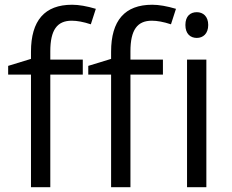

<svg xmlns="http://www.w3.org/2000/svg" viewBox="-20 -785 972 805"><path d="M663.1 -535.2H526.9V-569.8C526.9 -659.7 555.7 -698.2 616.7 -698.2C638.7 -698.2 665.5 -693.4 696.8 -683.1L717.8 -748C679.7 -759.3 646.5 -765.1 618.2 -765.1C503.4 -765.1 445.8 -699.2 445.8 -567.9V-538.1L350.1 -508.8V-472.2H445.8V0H526.9V-472.2H663.1ZM327.1 -535.2H190.9V-569.8C190.9 -659.7 219.7 -698.2 280.8 -698.2C302.7 -698.2 329.6 -693.4 360.8 -683.1L381.8 -748C343.8 -759.3 310.5 -765.1 282.2 -765.1C167.5 -765.1 109.9 -699.2 109.9 -567.9V-538.1L14.2 -508.8V-472.2H109.9V0H190.9V-472.2H327.1ZM845.2 -535.2H764.2V0H845.2ZM757.3 -680.2C757.3 -643.6 777.8 -626 805.2 -626C831.1 -626 853 -643.6 853 -680.2C853 -716.8 831.1 -733.9 805.2 -733.9C777.8 -733.9 757.3 -717.3 757.3 -680.2Z"/></svg>

Font: Samim
Style: Regular
Weight: 400
Foundry: DejaVu fonts team - Redesigned by Saber Rastikerdar
Version: Version 4.0.5